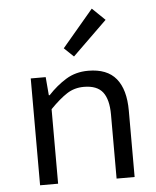

<svg xmlns="http://www.w3.org/2000/svg" viewBox="-54 -823 709 870"><g transform="rotate(-5 300.0 -388.5)"><path d="M93 0V-486H161L168 -403H172Q210 -444 254 -471Q298 -498 355 -498Q441 -498 482 -448Q523 -398 523 -302V0H441V-291Q441 -360 415 -393.5Q389 -427 329 -427Q286 -427 252 -405Q218 -383 175 -339V0ZM297 -568 254 -609 396 -777 454 -721Z"/></g></svg>

Font: SauceCodePro NFM
Style: Regular
Weight: 400
Monospace: yes
Designer: Paul D. Hunt, Teo Tuominen
Foundry: Adobe
Version: Version 2.042;hotconv 1.1.0;makeotfexe 2.6.0;Nerd Fonts 3.3.